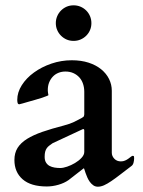

<svg xmlns="http://www.w3.org/2000/svg" viewBox="-20 -687 537 722"><path d="M237.8 -9.8Q221.7 1.5 199.7 7.8Q177.7 14.2 155.8 14.2Q96.2 14.2 65.2 -12.7Q34.2 -39.6 34.2 -85.4Q34.2 -111.8 46.1 -130.9Q58.1 -149.9 81.5 -164.6Q105 -179.2 139.4 -191.2Q173.8 -203.1 219.2 -214.8Q243.7 -221.2 258.5 -228.5Q273.4 -235.8 286.1 -242.7Q294.4 -247.1 295.7 -250.5Q296.9 -253.9 296.9 -256.8V-341.8Q296.9 -357.9 292.2 -371.8Q287.6 -385.7 278.3 -396Q269 -406.2 255.9 -412.1Q242.7 -418 226.1 -418Q211.9 -418 199.7 -413.1Q187.5 -408.2 178.7 -398.9Q169.9 -389.6 164.8 -377Q159.7 -364.3 159.7 -348.1Q159.7 -346.7 159.9 -343.8Q160.2 -340.8 160.6 -337.6Q161.1 -334.5 161.6 -332Q162.1 -329.6 162.1 -329.1Q161.6 -328.1 154.1 -325.2Q146.5 -322.3 135.5 -318.6Q124.5 -314.9 111.3 -311.3Q98.1 -307.6 86.2 -304.2Q74.2 -300.8 65.2 -298.1Q56.2 -295.4 52.7 -294.9Q47.4 -294.9 46.1 -300.5Q44.9 -306.2 44.9 -311.5Q44.9 -339.8 62 -366.7Q79.1 -393.6 107.7 -414.3Q136.2 -435.1 173.3 -447.8Q210.4 -460.4 250 -460.4Q285.2 -460.4 313 -451.4Q340.8 -442.4 360.4 -426.5Q379.9 -410.6 390.1 -389.9Q400.4 -369.1 400.4 -345.7V-112.8Q400.4 -100.1 409.9 -90.1Q419.4 -80.1 434.6 -80.1Q443.4 -80.1 450.4 -83.3Q457.5 -86.4 463.1 -90.6Q468.8 -94.7 472.7 -97.9Q476.6 -101.1 479.5 -101.1Q483.4 -101.1 483.9 -97.9Q484.4 -94.7 484.4 -92.3Q484.4 -84 482.2 -75.4Q480 -66.9 474.6 -63Q450.7 -44.9 432.1 -30.5Q413.6 -16.1 398.4 -5.9Q383.3 4.4 371.1 9.8Q358.9 15.1 348.1 15.1Q338.4 15.1 330.8 9.8Q323.2 4.4 317.6 -3.4Q312 -11.2 308.1 -20.3Q304.2 -29.3 301.5 -37.1Q298.8 -44.9 297.4 -49.8Q295.9 -54.7 294.9 -54.2ZM147.9 -97.2Q147.9 -84 153.1 -75.7Q158.2 -67.4 166.5 -63Q174.8 -58.6 185.3 -56.9Q195.8 -55.2 207 -55.2Q217.3 -55.2 232.4 -60.3Q247.6 -65.4 262 -74Q276.4 -82.5 286.6 -93.5Q296.9 -104.5 296.9 -115.7V-196.3Q296.9 -201.7 293 -201.7Q292 -201.7 291 -201.2L177.7 -148.4Q170.9 -143.6 165.3 -139.4Q159.7 -135.3 155.8 -129.6Q151.9 -124 149.9 -116.5Q147.9 -108.9 147.9 -97.2ZM189.9 -600.1Q189.9 -613.8 195.1 -626Q200.2 -638.2 209.5 -647.5Q218.8 -656.7 230.7 -661.9Q242.7 -667 256.8 -667Q270.5 -667 282.7 -661.9Q294.9 -656.7 304.2 -647.5Q313.5 -638.2 318.6 -626Q323.7 -613.8 323.7 -600.1Q323.7 -585.9 318.6 -574Q313.5 -562 304.2 -552.7Q294.9 -543.5 282.7 -538.3Q270.5 -533.2 256.8 -533.2Q242.7 -533.2 230.7 -538.3Q218.8 -543.5 209.5 -552.7Q200.2 -562 195.1 -574Q189.9 -585.9 189.9 -600.1Z"/></svg>

Font: Cardo
Style: Bold
Weight: 700
Designer: David J. Perry
Foundry: David J. Perry
Version: Version 1.0011